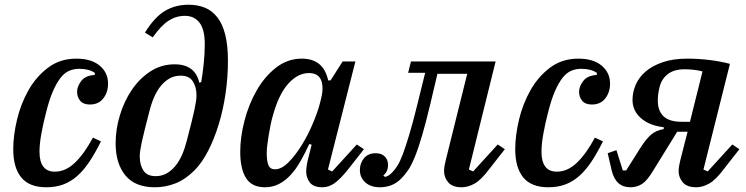

<svg xmlns="http://www.w3.org/2000/svg" viewBox="-20 -780 3155 812"><path d="M176 12Q104 12 70 -29.5Q36 -71 36 -149Q36 -207 52 -274Q68 -341 100.5 -398.5Q133 -456 183.5 -494Q234 -532 303 -532Q366 -532 401.5 -502.5Q437 -473 437 -426Q437 -390 417 -364Q397 -338 360 -338Q332 -338 319 -354Q306 -370 306 -392Q306 -415 324 -438Q342 -461 381 -463V-472Q356 -489 315 -489Q293 -489 273.5 -481Q254 -473 237 -452Q220 -431 204 -394.5Q188 -358 174 -301Q163 -259 155 -215Q147 -171 147 -139Q147 -54 212 -54Q257 -54 296.5 -91.5Q336 -129 373 -198L407 -182Q383 -134 359 -97.5Q335 -61 307.5 -36.5Q280 -12 248 0Q216 12 176 12Z M635 12Q551 12 510 -38.5Q469 -89 469 -174Q469 -233 487 -292.5Q505 -352 537.5 -400Q570 -448 616 -478Q662 -508 719 -508Q805 -508 823 -430L831 -433Q837 -468 841.5 -510Q846 -552 846 -593Q846 -656 823.5 -684.5Q801 -713 762 -713Q725 -713 693 -692.5Q661 -672 626 -622L593 -642Q633 -707 677 -733.5Q721 -760 778 -760Q816 -760 846.5 -747.5Q877 -735 899 -707Q921 -679 932.5 -633.5Q944 -588 944 -523Q944 -454 934 -385Q924 -316 905 -254Q886 -192 860 -141.5Q834 -91 803 -60Q764 -21 722 -4.5Q680 12 635 12ZM638 -35Q664 -35 684.5 -46.5Q705 -58 721.5 -78Q738 -98 750 -125.5Q762 -153 770 -185Q782 -231 790 -263Q798 -295 802.5 -316.5Q807 -338 809 -352Q811 -366 811 -377Q811 -412 795.5 -436Q780 -460 744 -460Q718 -460 697.5 -448.5Q677 -437 660.5 -417Q644 -397 632 -369.5Q620 -342 612 -310Q600 -263 592 -231.5Q584 -200 579.5 -178.5Q575 -157 573 -143Q571 -129 571 -118Q571 -83 586.5 -59Q602 -35 638 -35Z M1101 12Q1045 12 1020.5 -27Q996 -66 996 -138Q996 -200 1014 -269.5Q1032 -339 1065.5 -397.5Q1099 -456 1147.5 -494Q1196 -532 1257 -532Q1301 -532 1329 -510Q1357 -488 1368 -440H1378L1429 -520H1483L1367 -63L1385 -55L1489 -169L1519 -149L1454 -66Q1419 -22 1394.5 -5Q1370 12 1344 12Q1306 12 1290.5 -8Q1275 -28 1275 -54Q1275 -67 1277.5 -82Q1280 -97 1283 -108L1298 -168L1288 -171Q1270 -132 1251 -98.5Q1232 -65 1209.5 -40.5Q1187 -16 1160 -2Q1133 12 1101 12ZM1143 -64Q1171 -64 1201 -94.5Q1231 -125 1257.5 -168.5Q1284 -212 1304 -260Q1324 -308 1333 -343L1338 -363Q1350 -411 1338 -441Q1326 -471 1286 -471Q1240 -471 1199.5 -426.5Q1159 -382 1134 -291Q1129 -274 1124.5 -252.5Q1120 -231 1116.5 -209Q1113 -187 1110.5 -167Q1108 -147 1108 -132Q1108 -100 1115 -82Q1122 -64 1143 -64Z M1587 12Q1548 12 1525 -8.5Q1502 -29 1502 -61Q1502 -90 1519.5 -111Q1537 -132 1569 -132Q1593 -132 1607 -118.5Q1621 -105 1621 -83Q1621 -53 1601 -38L1608 -32Q1621 -33 1638 -50Q1650 -62 1661 -79.5Q1672 -97 1684 -129Q1696 -161 1711 -211Q1726 -261 1745 -338L1778 -472H1706L1718 -520H2076L1963 -63L1981 -55L2085 -169L2115 -149L2050 -66Q2015 -19 1987 -3.5Q1959 12 1933 12Q1893 12 1875.5 -9Q1858 -30 1858 -56Q1858 -67 1860.5 -81Q1863 -95 1866 -106L1956 -468H1830L1801 -345Q1781 -261 1765 -206.5Q1749 -152 1734.5 -116.5Q1720 -81 1706 -60.5Q1692 -40 1677 -25Q1657 -5 1634.5 3.5Q1612 12 1587 12Z M2299 12Q2227 12 2193 -29.5Q2159 -71 2159 -149Q2159 -207 2175 -274Q2191 -341 2223.5 -398.5Q2256 -456 2306.5 -494Q2357 -532 2426 -532Q2489 -532 2524.5 -502.5Q2560 -473 2560 -426Q2560 -390 2540 -364Q2520 -338 2483 -338Q2455 -338 2442 -354Q2429 -370 2429 -392Q2429 -415 2447 -438Q2465 -461 2504 -463V-472Q2479 -489 2438 -489Q2416 -489 2396.5 -481Q2377 -473 2360 -452Q2343 -431 2327 -394.5Q2311 -358 2297 -301Q2286 -259 2278 -215Q2270 -171 2270 -139Q2270 -54 2335 -54Q2380 -54 2419.5 -91.5Q2459 -129 2496 -198L2530 -182Q2506 -134 2482 -97.5Q2458 -61 2430.5 -36.5Q2403 -12 2371 0Q2339 12 2299 12Z M2646 12Q2584 12 2567 -59L2550 -132L2587 -145L2614 -59H2628L2688 -154Q2712 -192 2733.5 -210.5Q2755 -229 2787 -234V-242Q2726 -249 2690.5 -280.5Q2655 -312 2655 -357Q2655 -390 2668.5 -421.5Q2682 -453 2710.5 -477.5Q2739 -502 2783 -517Q2827 -532 2887 -532Q2932 -532 2978.5 -526.5Q3025 -521 3067 -510L2955 -63L2973 -55L3077 -169L3107 -149L3042 -66Q3007 -19 2979 -3.5Q2951 12 2925 12Q2885 12 2867.5 -9Q2850 -30 2850 -56Q2850 -67 2852.5 -81Q2855 -95 2858 -106L2888 -223H2844L2744 -61Q2718 -17 2696 -2.5Q2674 12 2646 12ZM2951 -478Q2916 -487 2875 -487Q2830 -487 2803.5 -466Q2777 -445 2769 -410Q2765 -393 2763.5 -380.5Q2762 -368 2762 -354Q2762 -311 2786.5 -288Q2811 -265 2862 -265H2898Z"/></svg>

Font: IBM Plex Serif Medm
Style: Italic
Weight: 500
Italic angle: -14°
Designer: Mike Abbink, Paul van der Laan, Pieter van Rosmalen
Foundry: Bold Monday
Version: Version 3.001